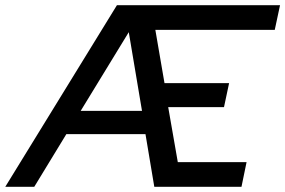

<svg xmlns="http://www.w3.org/2000/svg" viewBox="-74 -720 1099 740"><path d="M-53.7 0 376.7 -700H1005.3L985 -605H524.7L560 -399.7H809L789.3 -307H574.3L611.3 -95H876.3L856.7 0H520.7L486.7 -203H181.7L58 0ZM237 -292.7H473.3L422.3 -596Z"/></svg>

Font: Red Hat Display VF
Style: Italic
Weight: 300
Italic angle: -12°
Designer: Pentagram, MCKL
Foundry: Pentagram, MCKL
Version: Version 1.010